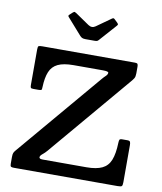

<svg xmlns="http://www.w3.org/2000/svg" viewBox="-103 -1074 978 1156"><g transform="rotate(10 385.5 -495.5)"><path d="M104 -750H669.5Q681.5 -750 685.2 -745.8Q689 -741.5 689 -729V-688Q689 -667.5 682.8 -657.5Q676.5 -647.5 667.5 -637L244 -137Q232 -122.5 217.2 -110.8Q202.5 -99 202.5 -89.5Q202.5 -85 207 -82Q211.5 -79 224.5 -79H491Q551.5 -79 586.8 -95.8Q622 -112.5 637.5 -151.5Q653 -190.5 655 -257.5Q655.5 -270.5 658 -276.2Q660.5 -282 675 -282H706.5Q720 -282 723 -275Q726 -268 726 -256V-29.5Q726 -9 720.8 -4.5Q715.5 0 694.5 0H62.5Q48.5 0 43.8 -3.2Q39 -6.5 39 -21V-62Q39 -79.5 42.5 -87.5Q46 -95.5 53.5 -104L489.5 -618.5Q499.5 -630.5 510.8 -641Q522 -651.5 522 -662Q522 -671 487 -671H308Q247.5 -671 213 -654.5Q178.5 -638 163.8 -602.2Q149 -566.5 147 -508Q147 -493.5 143.5 -490.8Q140 -488 125 -488H95.5Q81.5 -488 78.8 -492.2Q76 -496.5 76 -509.5V-726.5Q76 -744 81.2 -747Q86.5 -750 104 -750ZM318 -851 232 -948.5Q226.5 -954 226 -957.8Q225.5 -961.5 231.5 -966.5L249 -982.5Q256.5 -988.5 259.5 -987.8Q262.5 -987 270.5 -982L354.5 -924.5Q377.5 -909 399 -924.5L487 -987Q494 -992 497.8 -990.5Q501.5 -989 507.5 -983L521.5 -969.5Q528 -963 528.8 -959.5Q529.5 -956 523.5 -949.5L433.5 -848.5Q428.5 -842.5 424 -840Q419.5 -837.5 408 -837.5H352.5Q338.5 -837.5 331.2 -841Q324 -844.5 318 -851Z"/></g></svg>

Font: Besley SemiBold
Style: Regular
Weight: 600
Designer: Owen Earl
Foundry: indestructible type*
Version: Version 2.001; ttfautohint (v1.8.3)